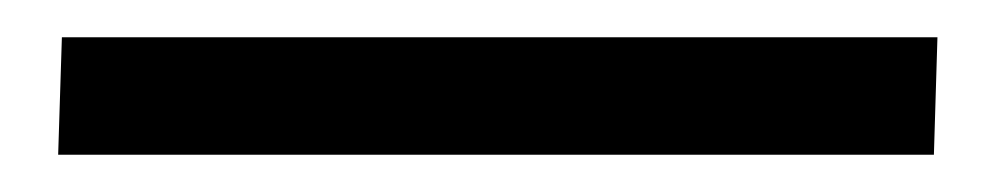

<svg xmlns="http://www.w3.org/2000/svg" viewBox="-20 20 540 103"><path d="M11.2 103 13.2 40H482.9L481 103Z"/></svg>

Font: Literata Book
Style: Italic
Weight: 400
Italic angle: -3°
Designer: Latin by Veronika Burian and Jose Scaglione. Greek by Irene Vlachou. Cyrillic by Vera Evstafieva
Foundry: TypeTogether
Version: Version 1.003;PS 001.003;hotconv 1.0.88;makeotf.lib2.5.64775